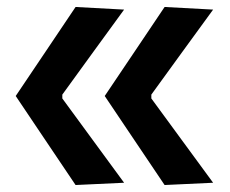

<svg xmlns="http://www.w3.org/2000/svg" viewBox="-20 -528 660 550"><path d="M451.5 2Q408.5 -62 365.5 -125.8Q322.5 -189.5 280 -253Q323 -317 366 -380.8Q409 -444.5 451.5 -508L590.5 -500.5Q546.5 -440 502 -379Q457.5 -318 413.5 -257V-246Q457.5 -185.5 502 -125.2Q546.5 -65 590.5 -4.5ZM196.5 2Q153.5 -62 110.5 -125.8Q67.5 -189.5 25 -253Q68 -317 111 -380.8Q154 -444.5 196.5 -508L335.5 -500.5Q291.5 -440 247 -379Q202.5 -318 158.5 -257V-246Q202.5 -185.5 247 -125.2Q291.5 -65 335.5 -4.5Z"/></svg>

Font: Commissioner Loud SemiBold
Style: Regular
Weight: 600
Designer: Kostas Bartsokas
Foundry: Kostas Bartsokas
Version: Version 1.000; ttfautohint (v1.8.3)